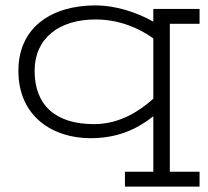

<svg xmlns="http://www.w3.org/2000/svg" viewBox="-20 -498 771 710"><path d="M718 -465H547V-418C488 -451 411 -478 332 -478C175 -478 48 -400 48 -236C48 -65 178 13 314 13C415 13 486 -20 547 -68V137H442V192H718V137H608V-410H718ZM328 -39C184 -39 108 -110 108 -236C108 -357 199 -426 333 -426C424 -426 497 -392 547 -356V-133C499 -90 425 -39 328 -39Z"/></svg>

Font: Stint Ultra Expanded
Style: Regular
Weight: 400
Width: 7
Designer: Astigmatic (AOETI)
Foundry: Astigmatic (AOETI)
Version: Version 1.000